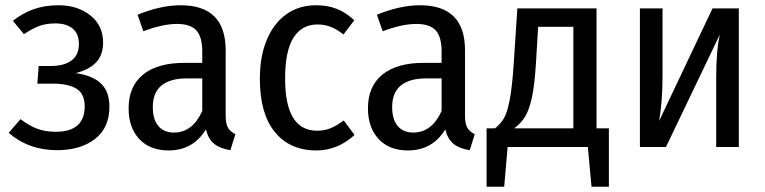

<svg xmlns="http://www.w3.org/2000/svg" viewBox="-20 -559 2909 730"><path d="M372 -397Q372 -351 346.5 -323Q321 -295 268 -281Q332 -272 364 -241.5Q396 -211 396 -153Q396 -73 341 -30.5Q286 12 197 12Q89 12 13 -54L58 -106Q91 -81 121.5 -69.5Q152 -58 192 -58Q302 -58 302 -155Q302 -202 271 -221.5Q240 -241 180 -241H122L127 -308H171Q224 -308 252 -329Q280 -350 280 -392Q280 -431 256 -450.5Q232 -470 191 -470Q155 -470 128.5 -460Q102 -450 71 -429L29 -480Q66 -509 108 -524Q150 -539 203 -539Q275 -539 323.5 -500.5Q372 -462 372 -397Z M875 -49 856 12Q817 6 794.5 -12Q772 -30 763 -67Q714 13 621 13Q550 13 509.5 -30.5Q469 -74 469 -147Q469 -231 524 -275.5Q579 -320 681 -320H749V-364Q749 -419 726.5 -443.5Q704 -468 653 -468Q598 -468 525 -440L503 -503Q591 -539 667 -539Q838 -539 838 -368V-120Q838 -88 847 -73Q856 -58 875 -49ZM749 -137V-261H692Q561 -261 561 -152Q561 -105 582 -80Q603 -55 641 -55Q712 -55 749 -137Z M1327 -482 1286 -428Q1262 -447 1238.5 -456.5Q1215 -466 1187 -466Q1128 -466 1096 -416Q1064 -366 1064 -260Q1064 -62 1186 -62Q1214 -62 1237 -71.5Q1260 -81 1287 -101L1328 -46Q1264 13 1183 13Q1082 13 1025 -57Q968 -127 968 -259Q968 -345 994.5 -408Q1021 -471 1069 -505Q1117 -539 1182 -539Q1225 -539 1260 -525.5Q1295 -512 1327 -482Z M1785 -49 1766 12Q1727 6 1704.5 -12Q1682 -30 1673 -67Q1624 13 1531 13Q1460 13 1419.5 -30.5Q1379 -74 1379 -147Q1379 -231 1434 -275.5Q1489 -320 1591 -320H1659V-364Q1659 -419 1636.5 -443.5Q1614 -468 1563 -468Q1508 -468 1435 -440L1413 -503Q1501 -539 1577 -539Q1748 -539 1748 -368V-120Q1748 -88 1757 -73Q1766 -58 1785 -49ZM1659 -137V-261H1602Q1471 -261 1471 -152Q1471 -105 1492 -80Q1513 -55 1551 -55Q1622 -55 1659 -137Z M2295 -71V151H2229L2215 0H1910L1897 151H1830V-71H1862Q1883 -88 1895.5 -108.5Q1908 -129 1917.5 -177Q1927 -225 1933 -314L1947 -527H2248V-71ZM2160 -457H2026L2018 -323Q2013 -239 2003 -191.5Q1993 -144 1977.5 -117.5Q1962 -91 1935 -71H2160Z M2789 0H2703V-262Q2703 -368 2717 -428L2512 0H2413V-527H2499V-270Q2499 -173 2486 -99L2689 -527H2789Z"/></svg>

Font: Fira Sans Condensed
Style: Regular
Weight: 400
Width: 3
Designer: bBox Type GmbH & Carrois Corporate GbR & Edenspiekermann AG
Foundry: bBox Type GmbH & Carrois Corporate GbR & Edenspiekermann AG
Version: Version 4.301